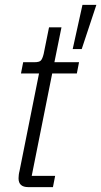

<svg xmlns="http://www.w3.org/2000/svg" viewBox="-20 -767 415 787"><path d="M96 0Q56 0 56 -36Q56 -42 57 -50.5Q58 -59 60 -66L140 -466H66L75 -512H121Q141 -512 147.5 -519Q154 -526 159 -546L181 -655H232L203 -512H304L295 -466H194L110 -46H206L197 0ZM315 -566H278L318 -747H375Z"/></svg>

Font: IBM Plex Sans Cond Light
Style: Italic
Weight: 300
Width: 3
Italic angle: -11°
Designer: Mike Abbink, Paul van der Laan, Pieter van Rosmalen
Foundry: Bold Monday
Version: Version 1.3